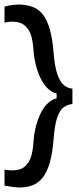

<svg xmlns="http://www.w3.org/2000/svg" viewBox="-25 -700 371 851"><path d="M296 -239Q275 -237 257.5 -224.5Q240 -212 229 -180.5Q218 -149 213 -89Q208 -20 195 23Q182 66 162.5 89.5Q143 113 117 122Q91 131 60 131Q49 131 31.5 128.5Q14 126 -5 123V52Q28 58 55.5 52.5Q83 47 101 19.5Q119 -8 123 -65Q125 -105 134 -139.5Q143 -174 156.5 -200.5Q170 -227 188 -243.5Q206 -260 226 -264V-286Q205 -290 186.5 -308Q168 -326 154.5 -354Q141 -382 133 -415.5Q125 -449 123 -483Q119 -542 100.5 -569Q82 -596 54.5 -601.5Q27 -607 -5 -600V-671Q14 -676 31 -678Q48 -680 60 -680Q92 -679 118 -670Q144 -661 163.5 -637.5Q183 -614 195.5 -571Q208 -528 213 -461Q218 -403 229.5 -370Q241 -337 258 -323Q275 -309 296 -307Z"/></svg>

Font: Bricolage Grotesque 16pt
Style: Regular
Weight: 400
Version: Version 1.001;gftools[0.9.33.dev8+g029e19f]